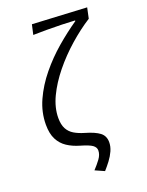

<svg xmlns="http://www.w3.org/2000/svg" viewBox="-167 -805 819 1073"><g transform="rotate(-20 242.5 -268.5)"><path d="M266 186.7 211.6 162.4Q234 138.6 252.1 114.2Q270.1 89.8 270.1 64.8Q270.1 46.5 252.3 33.3Q234.5 20.2 183.6 5.5Q141.8 -6.5 110.4 -27.2Q78.9 -47.9 61.3 -82.2Q43.7 -116.5 43.7 -169.2Q43.7 -243.3 75.3 -313Q106.8 -382.6 158.8 -446.1Q210.7 -509.5 272.9 -562.8Q335.1 -616 396.4 -657.9V-661.9Q364 -663.9 318.9 -665.2Q273.9 -666.5 228.3 -666.5Q182.7 -666.6 149.1 -665.5L162.4 -724.4L484.9 -707.5L471.5 -644.6Q408.1 -604.2 346.3 -549.7Q284.4 -495.2 233.6 -432.7Q182.8 -370.1 152.2 -306Q121.7 -241.8 121.7 -181Q121.7 -141.9 134.9 -117Q148.1 -92.2 172.9 -77.4Q197.8 -62.6 232.3 -52.6Q289.6 -36.1 316.3 -15.5Q343 5 343 42.4Q343 67.8 331.6 93.4Q320.1 119 302.2 142.7Q284.3 166.4 266 186.7Z"/></g></svg>

Font: Source Sans Variable
Style: Italic
Weight: 200
Italic angle: -11°
Designer: Paul D. Hunt
Foundry: Adobe Systems Incorporated
Version: Version 3.006;hotconv 1.0.111;makeotfexe 2.5.65597